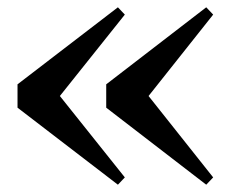

<svg xmlns="http://www.w3.org/2000/svg" viewBox="-20 -549 657 526"><path d="M303 -43 28 -254V-318L303 -529L322 -509L144 -286L322 -63ZM545 -43 271 -254V-318L545 -529L564 -509L387 -286L564 -63Z"/></svg>

Font: Early Summer Mincho Heavy
Style: Regular
Weight: 900
Designer: GuiWonder
Version: Version 1.002